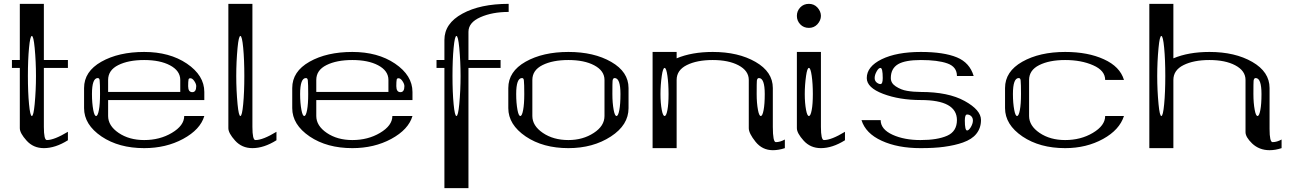

<svg xmlns="http://www.w3.org/2000/svg" viewBox="-20 -770 6702 998"><path d="M160.2 -521.5Q154.3 -583 145.5 -583Q136.7 -583 130.9 -521.5Q125 -460 125 -375Q125 -290 130.9 -228.5Q136.7 -167 145.5 -167Q154.3 -167 160.2 -228.5Q167 -300.8 167 -375Q167 -449.2 160.2 -521.5ZM208 -750V-458H333V-417H208V-110.4Q208 -42 223.6 -42Q261.7 -42 333 -85V-41Q267.6 0 208 0Q153.3 0 118.2 -39.1Q83 -78.1 83 -103.5V-417H42V-458H83V-750Z M1000 -322.3Q1000 -334 989.3 -349.6Q979.5 -363.3 969.7 -363.3Q960.9 -363.3 960 -356.4Q958 -346.7 958 -322.3Q958 -291 979.5 -291Q1000 -291 1000 -322.3ZM498 -351.6Q497.1 -364.3 488.3 -364.3Q458 -364.3 458 -281.2Q458 -234.4 464.8 -198.2Q470.7 -167 479.5 -167Q488.3 -167 494.1 -198.2Q500 -228.5 500 -281.2Q500 -334 498 -351.6ZM1042 -250H542V-167Q542 -116.2 596.7 -79.1Q651.4 -42 729.5 -42Q810.5 -42 873 -79.1Q937.5 -117.2 937.5 -167H1042Q1021.5 -96.7 931.6 -47.9Q842.8 0 729.5 0Q597.7 0 507.8 -60.5Q417 -122.1 417 -208V-312.5Q417 -398.4 506.8 -449.2Q596.7 -500 729.5 -500Q861.3 -500 951.2 -439.5Q1042 -377.9 1042 -292ZM917 -292V-354.5Q917 -402.3 863.3 -430.7Q811.5 -458 729.5 -458Q647.5 -458 594.7 -431.6Q542 -405.3 542 -354.5V-292Z M1214.8 -521.5Q1208 -449.2 1208 -375Q1208 -300.8 1214.8 -228.5Q1220.7 -167 1229.5 -167Q1238.3 -167 1244.1 -228.5Q1250 -290 1250 -375Q1250 -460 1244.1 -521.5Q1238.3 -583 1229.5 -583Q1220.7 -583 1214.8 -521.5ZM1292 -750V-110.4Q1292 -42 1307.6 -42Q1346.7 -42 1417 -85V-41Q1351.6 0 1292 0Q1237.3 0 1202.1 -39.1Q1167 -78.1 1167 -103.5V-750Z M2082 -322.3Q2082 -334 2071.3 -349.6Q2061.5 -363.3 2051.8 -363.3Q2043 -363.3 2042 -356.4Q2040 -346.7 2040 -322.3Q2040 -291 2061.5 -291Q2082 -291 2082 -322.3ZM1580.1 -351.6Q1579.1 -364.3 1570.3 -364.3Q1540 -364.3 1540 -281.2Q1540 -234.4 1546.9 -198.2Q1552.7 -167 1561.5 -167Q1570.3 -167 1576.2 -198.2Q1582 -228.5 1582 -281.2Q1582 -334 1580.1 -351.6ZM2124 -250H1624V-167Q1624 -116.2 1678.7 -79.1Q1733.4 -42 1811.5 -42Q1892.6 -42 1955.1 -79.1Q2019.5 -117.2 2019.5 -167H2124Q2103.5 -96.7 2013.7 -47.9Q1924.8 0 1811.5 0Q1679.7 0 1589.8 -60.5Q1499 -122.1 1499 -208V-312.5Q1499 -398.4 1588.9 -449.2Q1678.7 -500 1811.5 -500Q1943.4 -500 2033.2 -439.5Q2124 -377.9 2124 -292ZM1999 -292V-354.5Q1999 -402.3 1945.3 -430.7Q1893.6 -458 1811.5 -458Q1729.5 -458 1676.8 -431.6Q1624 -405.3 1624 -354.5V-292Z M2367.2 -521.5Q2361.3 -583 2352.5 -583Q2343.8 -583 2337.9 -521.5Q2332 -460 2332 -375Q2332 -290 2337.9 -228.5Q2343.8 -167 2352.5 -167Q2361.3 -167 2367.2 -228.5Q2374 -300.8 2374 -375Q2374 -449.2 2367.2 -521.5ZM2624 -750V-708Q2539.1 -708 2477.5 -680.7Q2415 -653.3 2415 -604.5V-458H2582V-417H2415V208H2290V-417H2249V-458H2290V-562.5Q2290 -648.4 2383.8 -699.2Q2476.6 -750 2624 -750Z M3205.1 -281.2Q3205.1 -364.3 3174.8 -364.3Q3166 -364.3 3164.1 -350.6Q3163.1 -341.8 3163.1 -281.2Q3163.1 -234.4 3169.9 -198.2Q3175.8 -167 3184.6 -167Q3193.4 -167 3199.2 -198.2Q3205.1 -228.5 3205.1 -281.2ZM2703.1 -351.6Q2702.1 -364.3 2693.4 -364.3Q2663.1 -364.3 2663.1 -281.2Q2663.1 -234.4 2669.9 -198.2Q2675.8 -167 2684.6 -167Q2693.4 -167 2699.2 -198.2Q2705.1 -228.5 2705.1 -281.2Q2705.1 -334 2703.1 -351.6ZM3122.1 -167V-354.5Q3122.1 -402.3 3068.4 -430.7Q3016.6 -458 2934.6 -458Q2852.5 -458 2799.8 -431.6Q2747.1 -405.3 2747.1 -354.5V-167Q2747.1 -116.2 2801.8 -79.1Q2856.4 -42 2934.6 -42Q3009.8 -42 3066.4 -79.1Q3122.1 -115.2 3122.1 -167ZM3247.1 -208Q3247.1 -120.1 3155.3 -60.5Q3062.5 0 2934.6 0Q2802.7 0 2712.9 -60.5Q2622.1 -122.1 2622.1 -208V-312.5Q2622.1 -398.4 2711.9 -449.2Q2801.8 -500 2934.6 -500Q3067.4 -500 3157.2 -448.2Q3247.1 -396.5 3247.1 -312.5Z M3455.1 -281.2Q3455.1 -335 3449.2 -376Q3443.4 -417 3434.6 -417Q3425.8 -417 3419.9 -376Q3413.1 -328.1 3413.1 -281.2Q3413.1 -234.4 3419.9 -198.2Q3425.8 -167 3434.6 -167Q3443.4 -167 3449.2 -198.2Q3455.1 -228.5 3455.1 -281.2ZM3955.1 -281.2Q3955.1 -364.3 3924.8 -364.3Q3916 -364.3 3914.1 -350.6Q3913.1 -341.8 3913.1 -281.2Q3913.1 -234.4 3919.9 -198.2Q3925.8 -167 3934.6 -167Q3943.4 -167 3949.2 -198.2Q3955.1 -228.5 3955.1 -281.2ZM3497.1 -500V-466.8Q3576.2 -500 3684.6 -500Q3817.4 -500 3907.2 -448.2Q3997.1 -396.5 3997.1 -312.5V-110.4Q3997.1 -31.2 4012.7 -31.2Q4035.2 -31.2 4059.6 -44.9V0Q4027.3 10.7 3997.1 10.7Q3942.4 10.7 3907.2 -33.2Q3872.1 -77.1 3872.1 -103.5V-354.5Q3872.1 -402.3 3818.4 -430.7Q3766.6 -458 3684.6 -458Q3602.5 -458 3549.8 -431.6Q3497.1 -405.3 3497.1 -354.5V-79.1V0H3372.1V-500Z M4228.5 -643.6Q4210.9 -625 4184.6 -625Q4157.2 -625 4139.6 -643.6Q4122.1 -662.1 4122.1 -687.5Q4122.1 -712.9 4139.6 -731.4Q4157.2 -750 4184.6 -750Q4210.9 -750 4228.5 -731.4Q4247.1 -710.9 4247.1 -687.5Q4247.1 -664.1 4228.5 -643.6ZM4205.1 -281.2Q4205.1 -335 4199.2 -376Q4193.4 -417 4184.6 -417Q4175.8 -417 4169.9 -376Q4163.1 -328.1 4163.1 -281.2Q4163.1 -234.4 4169.9 -198.2Q4175.8 -167 4184.6 -167Q4193.4 -167 4199.2 -198.2Q4205.1 -228.5 4205.1 -281.2ZM4247.1 -500V-110.4Q4247.1 -42 4262.7 -42Q4301.8 -42 4372.1 -85V-41Q4306.6 0 4247.1 0Q4192.4 0 4157.2 -39.1Q4122.1 -78.1 4122.1 -103.5V-500Z M4995.1 -143.6Q4995.1 -91.8 5006.8 -91.8Q5015.6 -91.8 5026.4 -109.4Q5037.1 -127.9 5037.1 -143.6Q5037.1 -158.2 5027.3 -167Q5018.6 -174.8 5006.8 -174.8Q4995.1 -174.8 4995.1 -143.6ZM4568.4 -364.3Q4568.4 -417 4556.6 -417Q4546.9 -417 4537.1 -399.4Q4526.4 -380.9 4526.4 -364.3Q4526.4 -350.6 4536.1 -341.8Q4546.9 -333 4556.6 -333Q4568.4 -333 4568.4 -364.3ZM4954.1 -375Q4954.1 -422.9 4904.3 -440.4Q4854.5 -458 4766.6 -458Q4685.5 -458 4648.4 -436.5Q4610.4 -414.1 4610.4 -364.3Q4610.4 -337.9 4635.7 -321.3Q4664.1 -302.7 4694.3 -297.9Q4728.5 -292 4766.6 -292Q4909.2 -292 4994.1 -245.1Q5079.1 -198.2 5079.1 -146.5V-145.5Q5079.1 -104.5 5054.7 -74.2Q5032.2 -45.9 4985.4 -29.3Q4944.3 -14.6 4886.7 -6.8Q4837.9 0 4764.6 0Q4646.5 0 4563.5 -38.1Q4479.5 -76.2 4458 -145.5H4557.6Q4557.6 -97.7 4620.1 -69.3Q4680.7 -42 4764.6 -42Q4852.5 -42 4903.3 -64.5Q4954.1 -86.9 4954.1 -146.5V-145.5Q4954.1 -250 4766.6 -250Q4655.3 -250 4570.3 -282.2Q4485.4 -314.5 4485.4 -364.3Q4485.4 -423.8 4562.5 -461.9Q4640.6 -500 4766.6 -500Q4885.7 -500 4954.1 -471.7Q5020.5 -444.3 5041 -375Z M5285.2 -351.6Q5284.2 -364.3 5275.4 -364.3Q5245.1 -364.3 5245.1 -281.2Q5245.1 -234.4 5252 -198.2Q5257.8 -167 5266.6 -167Q5275.4 -167 5281.2 -198.2Q5287.1 -228.5 5287.1 -281.2Q5287.1 -334 5285.2 -351.6ZM5204.1 -208V-312.5Q5204.1 -398.4 5293.9 -449.2Q5383.8 -500 5516.6 -500Q5634.8 -500 5717.8 -461.9Q5801.8 -423.8 5822.3 -354.5H5724.6Q5724.6 -403.3 5662.1 -430.7Q5600.6 -458 5516.6 -458Q5434.6 -458 5381.8 -431.6Q5329.1 -405.3 5329.1 -354.5V-167Q5329.1 -116.2 5383.8 -79.1Q5438.5 -42 5516.6 -42Q5597.7 -42 5660.2 -79.1Q5724.6 -117.2 5724.6 -167H5822.3Q5798.8 -94.7 5713.9 -47.9Q5627 0 5516.6 0Q5384.8 0 5294.9 -60.5Q5204.1 -122.1 5204.1 -208Z M6537.1 -281.2Q6537.1 -364.3 6506.8 -364.3Q6498 -364.3 6496.1 -350.6Q6495.1 -341.8 6495.1 -281.2Q6495.1 -234.4 6502 -198.2Q6507.8 -167 6516.6 -167Q6525.4 -167 6531.2 -198.2Q6537.1 -228.5 6537.1 -281.2ZM6002 -521.5Q5995.1 -449.2 5995.1 -375Q5995.1 -300.8 6002 -228.5Q6007.8 -167 6016.6 -167Q6025.4 -167 6031.2 -228.5Q6037.1 -290 6037.1 -375Q6037.1 -460 6031.2 -521.5Q6025.4 -583 6016.6 -583Q6007.8 -583 6002 -521.5ZM6079.1 -750V-466.8Q6158.2 -500 6266.6 -500Q6399.4 -500 6489.3 -448.2Q6579.1 -396.5 6579.1 -312.5V-99.6Q6579.1 -31.2 6594.7 -31.2Q6617.2 -31.2 6641.6 -44.9V0Q6609.4 10.7 6579.1 10.7Q6525.4 10.7 6488.3 -24.4Q6454.1 -57.6 6454.1 -83V-354.5Q6454.1 -402.3 6400.4 -430.7Q6348.6 -458 6266.6 -458Q6184.6 -458 6131.8 -431.6Q6079.1 -405.3 6079.1 -354.5V0H5954.1V-750Z"/></svg>

Font: okolaksMetalik
Style: bold
Weight: 700
Width: 7
Version: Version 0.6